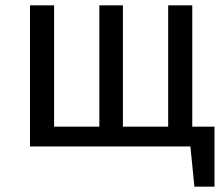

<svg xmlns="http://www.w3.org/2000/svg" viewBox="-20 -547 836 717"><path d="M691 0 706 150H781V-74H698V-527H608V-74H439V-527H351V-74H182V-527H92V0Z"/></svg>

Font: FiraGO Unicode
Style: Regular
Weight: 400
Designer: bBox Type
Foundry: bBox Type GmbH
Version: Version 1.001;PS 001.001;hotconv 1.0.88;makeotf.lib2.5.64775